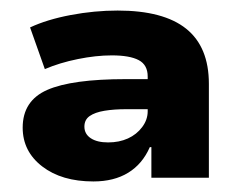

<svg xmlns="http://www.w3.org/2000/svg" viewBox="-20 -736 448 364"><path d="M157 -392Q97 -392 60 -420.5Q23 -449 23 -494Q23 -545 69.5 -565.5Q116 -586 219 -586H270V-529H220Q196 -529 178 -526Q160 -523 150 -516Q140 -509 140 -496Q140 -482 152 -474Q164 -466 185 -466Q206 -466 222.5 -473.5Q239 -481 249.5 -495Q260 -509 260 -525V-591Q260 -613 243 -622Q226 -631 192 -631Q162 -631 127.5 -624Q93 -617 65 -605L37 -684Q69 -699 114 -707.5Q159 -716 203 -716Q290 -716 333 -681.5Q376 -647 376 -577V-399H267V-457H264Q250 -425 223 -408.5Q196 -392 157 -392Z"/></svg>

Font: Nunito Sans 10pt SemiExpanded Black
Style: Regular
Weight: 900
Width: 6
Designer: Vernon Adams
Foundry: Vernon Adams
Version: Version 3.101;gftools[0.9.27]